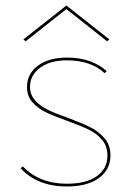

<svg xmlns="http://www.w3.org/2000/svg" viewBox="-20 -672 479 697"><path d="M73 -522 65 -529 221 -652 377 -529 369 -522 221 -639ZM227 -244Q278 -225 308 -210Q338 -195 359.5 -170Q381 -145 381 -108Q381 -56 339 -25.5Q297 5 223 5Q116 5 55 -61L63 -68Q123 -5 223 -5Q293 -5 331.5 -32.5Q370 -60 370 -107Q370 -142 350 -165Q330 -188 301 -202Q272 -216 222 -234Q174 -251 145.5 -265Q117 -279 97.5 -301Q78 -323 78 -356Q78 -404 117.5 -433.5Q157 -463 224 -463Q269 -463 305.5 -450Q342 -437 367 -414L360 -406Q310 -453 223 -453Q162 -453 125.5 -426Q89 -399 89 -357Q89 -328 107.5 -307.5Q126 -287 153.5 -273.5Q181 -260 227 -244Z"/></svg>

Font: Ysabeau SC Hairline
Style: Regular
Weight: 100
Designer: Christian Thalmann (Catharsis Fonts)
Version: Version 0.003